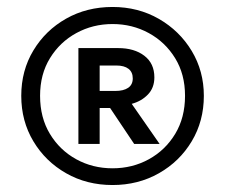

<svg xmlns="http://www.w3.org/2000/svg" viewBox="-20 -766 646 551"><path d="M303 -235Q229 -235 169.8 -268.8Q110.5 -302.5 75.8 -360.5Q41 -418.5 41 -491Q41 -563.5 75.8 -621.2Q110.5 -679 169.8 -712.5Q229 -746 303 -746Q376.5 -746 436 -711.8Q495.5 -677.5 530.2 -619.8Q565 -562 565 -491Q565 -418.5 530.2 -360.5Q495.5 -302.5 436 -268.8Q376.5 -235 303 -235ZM303 -283Q360 -283 407.2 -309Q454.5 -335 482.8 -381.8Q511 -428.5 511 -491Q511 -553 482.5 -599.2Q454 -645.5 406.8 -671.2Q359.5 -697 303 -697Q246.5 -697 199.2 -671.2Q152 -645.5 123.5 -599.2Q95 -553 95 -491Q95 -428.5 123.2 -381.8Q151.5 -335 198.8 -309Q246 -283 303 -283ZM205 -353V-628H319Q365.5 -628 394.2 -606Q423 -584 423 -544Q423 -514 404.5 -494.8Q386 -475.5 358 -468L438 -353H365L296 -456H266V-353ZM266 -505H311Q334.5 -505 347.8 -514Q361 -523 361 -541Q361 -559 348.8 -568.5Q336.5 -578 314 -578H266Z"/></svg>

Font: Geologica Cursive Black
Style: Regular
Weight: 900
Designer: Sindre Bremnes, Frode Helland
Foundry: Monokrom Skriftforlag AS
Version: Version 1.010;gftools[0.9.28]